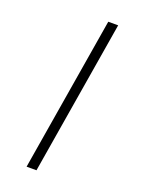

<svg xmlns="http://www.w3.org/2000/svg" viewBox="-176 -905 852 1130"><g transform="rotate(20 250.0 -340.0)"><path d="M139 143 299 -823H361L201 143Z"/></g></svg>

Font: Iosevka Curly Slab Light
Style: Italic
Weight: 300
Italic angle: -9°
Monospace: yes
Designer: Belleve Invis
Foundry: Belleve Invis
Version: Version 22.1.2; ttfautohint (v1.8.4)